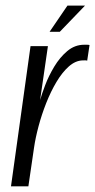

<svg xmlns="http://www.w3.org/2000/svg" viewBox="-20 -658 336 678"><path d="M18.8 0 87.8 -495H149.2L121.6 -304.6Q127.2 -324.9 139.6 -357.4Q151.9 -389.9 171.5 -422.6Q191.1 -455.3 217.6 -477.7Q244.2 -500 277.2 -500Q281.2 -500 287.2 -500Q293.2 -500 296.2 -499L287.9 -443.7Q285.9 -444.7 281.4 -444.9Q276.9 -445 271.9 -444.7Q246.5 -444.1 223 -423.3Q199.6 -402.5 179.4 -368.6Q159.2 -334.7 143.2 -294.1Q127.2 -253.6 116.2 -212.4Q105.2 -171.2 100.2 -136.6L80.2 0ZM155.1 -545.7 218.2 -638.2H280.2L191.1 -545.7Z"/></svg>

Font: Alumni Sans SC Thin
Style: Italic
Weight: 100
Italic angle: -8°
Designer: Robert E. Leuschke
Foundry: Robert E. Leuschke
Version: Version 1.016